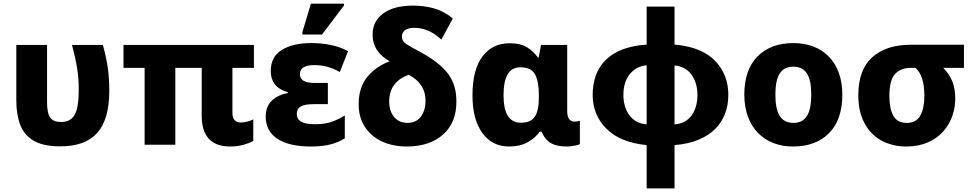

<svg xmlns="http://www.w3.org/2000/svg" viewBox="-20 -796 5364 1056"><path d="M311 8.8C494.1 8.8 581.1 -86.4 581.1 -296.9C581.1 -343.3 578.1 -385.7 572.8 -424.3C566.9 -462.9 558.1 -504.4 545.9 -548.8H376C388.2 -503.4 397.5 -461.4 403.8 -422.4C410.2 -383.3 413.1 -342.8 413.1 -300.8C413.1 -234.9 405.3 -189.5 390.1 -163.6C375 -137.7 350.1 -125 315.9 -125C288.1 -125 268.1 -132.8 256.3 -148.9C244.6 -165 238.8 -193.4 238.8 -233.9V-548.8H69.8V-241.2C69.8 -192.4 76.7 -149.4 90.3 -111.8C104 -74.2 128.4 -44.4 163.1 -23.4C197.8 -2 247.1 8.8 311 8.8Z M1246.1 9.8C1271 9.8 1294.9 6.8 1318.4 0.5C1341.3 -5.9 1359.9 -12.7 1373 -21V-139.2C1352.1 -129.4 1327.1 -122.1 1304.2 -122.1C1277.3 -122.1 1258.3 -138.2 1258.3 -172.9V-422.9H1376.5V-548.8H659.2V-422.9H775.4V0H944.3V-422.9H1089.4V-160.2C1089.4 -46.9 1141.6 9.8 1246.1 9.8Z M1751 -606 1872.1 -766.1V-775.9H1689.9L1643.1 -619.1V-606ZM1689.5 9.8C1772 9.8 1827.1 -4.4 1876.5 -35.2V-161.1C1851.6 -146 1827.1 -133.8 1802.7 -125.5C1778.3 -117.2 1748 -112.8 1712.4 -112.8C1642.6 -112.8 1612.3 -131.8 1612.3 -168.9C1612.3 -204.6 1635.3 -223.1 1704.1 -223.1H1783.2V-339.8H1709C1655.8 -339.8 1629.4 -356 1629.4 -388.2C1629.4 -421.4 1655.8 -438 1709 -438C1757.3 -438 1799.8 -426.8 1849.1 -399.9L1894 -514.2C1840.8 -544.9 1768.1 -559.1 1691.4 -559.1C1624.5 -559.1 1570.8 -546.4 1530.3 -521.5C1489.7 -496.6 1469.2 -458 1469.2 -405.8C1469.2 -344.7 1502.9 -304.7 1563 -289.1V-284.2C1527.8 -277.8 1499 -264.6 1476.1 -243.7C1453.1 -222.7 1441.4 -192.4 1441.4 -153.8C1441.4 -51.8 1525.4 9.8 1689.5 9.8Z M2217.3 9.8C2300.8 9.8 2367.2 -12.2 2416.5 -55.7C2465.8 -99.1 2490.2 -159.7 2490.2 -236.8C2490.2 -355 2439.9 -429.7 2287.6 -512.2C2253.4 -530.3 2228.5 -544.4 2213.4 -554.7C2198.2 -564.9 2190.4 -578.1 2190.4 -595.2C2190.4 -620.1 2209 -643.1 2259.3 -643.1C2307.6 -643.1 2360.8 -623 2407.2 -578.1L2470.2 -693.8C2414.1 -744.6 2335.4 -765.1 2251.5 -765.1C2181.6 -765.1 2127 -751 2087.9 -722.2C2048.8 -693.4 2029.3 -654.8 2029.3 -606C2029.3 -537.1 2066.4 -490.7 2123.5 -459C2071.3 -439 2029.8 -410.2 1999 -371.6C1968.3 -333 1952.6 -283.7 1952.6 -223.1C1952.6 -174.8 1963.9 -133.3 1986.8 -98.6C2031.7 -28.3 2115.2 9.8 2217.3 9.8ZM2221.7 -120.1C2159.7 -120.1 2120.6 -166 2120.6 -238.8C2120.6 -313.5 2160.6 -359.9 2227.5 -384.8C2284.7 -355.5 2320.3 -310.1 2320.3 -242.2C2320.3 -206.5 2312 -177.7 2294.9 -154.8C2277.8 -131.8 2253.4 -120.1 2221.7 -120.1Z M2779.8 9.8C2819.8 9.8 2854 2 2882.8 -14.2C2911.6 -30.3 2933.1 -49.3 2947.8 -71.8H2958.5C2971.7 -41 2989.3 -20 3011.2 -8.3C3032.7 3.9 3062 9.8 3098.6 9.8C3109.4 9.8 3122.6 8.3 3138.2 5.4C3153.8 2.4 3164.1 -0.5 3169.4 -2.9V-131.8C3164.1 -129.4 3148.4 -127 3140.6 -127C3119.1 -127 3099.6 -139.6 3099.6 -185.1V-548.8H2955.6L2942.9 -480H2938.5C2922.4 -502 2902.8 -520.5 2879.4 -535.6C2855.5 -550.8 2823.2 -558.1 2782.7 -558.1C2719.7 -558.1 2670.4 -534.2 2633.8 -485.8C2597.2 -437.5 2578.6 -366.2 2578.6 -272C2578.6 -183.6 2596.7 -114.3 2632.8 -64.9C2668.5 -15.1 2717.8 9.8 2779.8 9.8ZM2844.7 -121.1C2781.2 -121.1 2749.5 -170.9 2749.5 -271C2749.5 -371.1 2776.9 -425.8 2842.8 -425.8C2882.3 -425.8 2908.7 -412.6 2922.9 -386.7C2937 -360.4 2943.8 -322.3 2943.8 -272.9V-263.2C2943.8 -164.1 2918.5 -121.1 2844.7 -121.1Z M3689.9 240.2V2C3891.6 -13.7 3985.8 -127 3985.8 -273.9C3985.8 -349.6 3960.9 -412.6 3911.6 -462.9C3861.8 -513.2 3788.1 -542.5 3689.9 -550.8V-759.8H3536.6V-550.8C3328.6 -537.1 3239.7 -428.2 3239.7 -273.9C3239.7 -200.2 3265.1 -138.2 3315.4 -87.9C3365.7 -37.6 3439.5 -7.3 3536.6 2V240.2ZM3536.6 -111.8C3495.1 -115.2 3463.9 -132.3 3441.9 -162.1C3419.9 -191.9 3408.7 -229.5 3408.7 -273.9C3408.7 -320.8 3420.4 -358.9 3443.4 -387.7C3466.3 -416.5 3497.6 -433.1 3536.6 -437ZM3689.9 -436C3729.5 -432.6 3760.3 -416 3782.7 -386.2C3804.7 -356 3815.9 -318.4 3815.9 -273.9C3815.9 -228.5 3805.2 -191.4 3784.2 -161.6C3762.7 -131.8 3731.4 -115.2 3689.9 -111.8Z M4612.8 -275.9C4612.8 -458 4501 -559.1 4344.7 -559.1C4260.7 -559.1 4194.8 -534.7 4146.5 -485.8C4098.1 -436.5 4073.7 -366.7 4073.7 -275.9C4073.7 -93.3 4185.5 9.8 4341.8 9.8C4425.8 9.8 4492.2 -15.1 4540.5 -64.5C4588.9 -113.8 4612.8 -184.1 4612.8 -275.9ZM4244.6 -275.9C4244.6 -377.4 4273.9 -429.2 4342.8 -429.2C4413.6 -429.2 4441.9 -377.4 4441.9 -275.9C4441.9 -173.8 4413.6 -120.1 4343.8 -120.1C4273.4 -120.1 4244.6 -173.8 4244.6 -275.9Z M4965.8 9.8C5147 9.8 5233.9 -124 5233.9 -252C5233.9 -328.1 5212.9 -376.5 5168 -422.9H5281.7V-549.8H4988.8C4898.4 -549.8 4828.1 -526.9 4777.3 -481C4726.1 -435.1 4700.7 -365.2 4700.7 -271C4700.7 -212.9 4711.4 -163.1 4733.4 -121.1C4776.4 -37.1 4858.9 9.8 4965.8 9.8ZM4967.8 -120.1C4932.1 -120.1 4907.2 -133.3 4893.1 -159.7C4878.9 -186 4871.6 -221.7 4871.6 -266.1C4871.6 -326.7 4882.3 -368.2 4903.8 -390.1C4924.8 -412.1 4954.1 -422.9 4990.7 -422.9H5014.6C5046.4 -395 5064 -348.1 5064 -268.1C5064 -223.6 5056.6 -187.5 5042 -160.6C5026.9 -133.8 5002.4 -120.1 4967.8 -120.1Z"/></svg>

Font: Noto Reveo Sans
Style: Regular
Weight: 800
Designer: Monotype Design Team
Foundry: Monotype Imaging Inc.
Version: Version 2.007